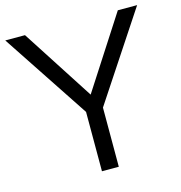

<svg xmlns="http://www.w3.org/2000/svg" viewBox="-124 -807 853 903"><g transform="rotate(-15 303.0 -356.0)"><path d="M624 -712 344 -288V0H262V-289L-18 -712H78L304 -362L530 -712Z"/></g></svg>

Font: Muli-Regular
Style: Regular
Weight: 400
Version: Version 2.000